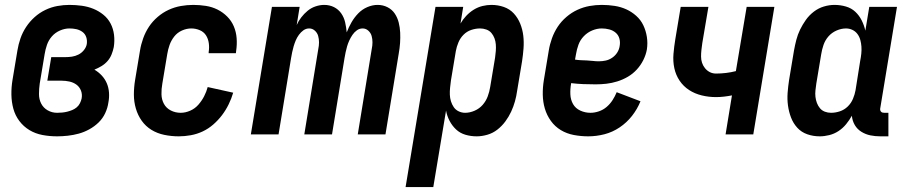

<svg xmlns="http://www.w3.org/2000/svg" viewBox="-20 -548 3707 783"><path d="M213 8Q182 8 153 2.5Q124 -3 100 -17.5Q76 -32 59 -54.5Q42 -77 34.5 -104.5Q27 -132 26.5 -162Q26 -192 31 -222L51 -342Q55 -367 63.5 -391.5Q72 -416 86.5 -438Q101 -460 121 -478Q141 -496 165 -507.5Q189 -519 214 -523.5Q239 -528 263 -528Q289 -528 314 -524.5Q339 -521 361 -512Q383 -503 401.5 -488Q420 -473 431 -452Q442 -431 445 -406Q448 -381 444 -356Q441 -341 435 -326Q429 -311 418.5 -299Q408 -287 394 -278.5Q380 -270 365 -264Q382 -254 395 -240Q408 -226 415.5 -208.5Q423 -191 424.5 -170.5Q426 -150 422 -130Q419 -108 409 -86.5Q399 -65 382 -48.5Q365 -32 344 -20.5Q323 -9 301 -3Q279 3 256.5 5.5Q234 8 213 8ZM213 -88Q223 -88 233.5 -89Q244 -90 254 -92.5Q264 -95 274 -99Q284 -103 292.5 -110Q301 -117 306 -127Q311 -137 313 -147Q316 -164 310 -179Q304 -194 291.5 -203Q279 -212 263 -215.5Q247 -219 230 -219H173L189 -315H246Q260 -315 273.5 -317Q287 -319 300 -325.5Q313 -332 322.5 -344Q332 -356 334 -369Q336 -384 331.5 -397Q327 -410 316 -418Q305 -426 291.5 -429Q278 -432 263 -432Q244 -432 224.5 -423.5Q205 -415 191.5 -399.5Q178 -384 171.5 -365Q165 -346 162 -327L142 -207Q139 -186 139 -164.5Q139 -143 148 -125.5Q157 -108 174.5 -98Q192 -88 213 -88Z M709 8Q679 8 650 2Q621 -4 597.5 -18.5Q574 -33 558 -55.5Q542 -78 534 -105.5Q526 -133 526 -162.5Q526 -192 531 -222L551 -342Q555 -367 564 -392Q573 -417 587.5 -439Q602 -461 623 -479Q644 -497 668 -508Q692 -519 717.5 -523.5Q743 -528 768 -528Q794 -528 819.5 -524Q845 -520 867 -509Q889 -498 906.5 -480.5Q924 -463 933.5 -440.5Q943 -418 945 -392.5Q947 -367 943 -340L942 -331H831V-336Q834 -354 831.5 -372Q829 -390 820 -404Q811 -418 794.5 -425Q778 -432 760 -432Q741 -432 722 -423.5Q703 -415 690.5 -399Q678 -383 671.5 -364.5Q665 -346 662 -327L642 -207Q638 -185 638.5 -163.5Q639 -142 648.5 -124.5Q658 -107 676.5 -97.5Q695 -88 717 -88Q736 -88 755.5 -96.5Q775 -105 789 -121Q803 -137 812.5 -155.5Q822 -174 827 -193L931 -170Q924 -146 912.5 -122.5Q901 -99 885.5 -78.5Q870 -58 850 -40.5Q830 -23 806.5 -12Q783 -1 758 3.5Q733 8 709 8Z M1003 0 1089 -520H1202L1190 -446Q1197 -462 1208.5 -477Q1220 -492 1234.5 -504Q1249 -516 1267 -522Q1285 -528 1302 -528Q1324 -528 1342 -519Q1360 -510 1371.5 -493.5Q1383 -477 1387.5 -457Q1392 -437 1394 -416Q1402 -437 1413.5 -457Q1425 -477 1441 -493.5Q1457 -510 1478 -519Q1499 -528 1520 -528Q1542 -528 1560.5 -518.5Q1579 -509 1590 -492.5Q1601 -476 1606 -456Q1611 -436 1612 -415Q1613 -394 1611.5 -372.5Q1610 -351 1606 -329L1552 0H1439L1496 -348Q1499 -362 1499 -375.5Q1499 -389 1495.5 -401.5Q1492 -414 1482 -423Q1472 -432 1459 -432Q1446 -432 1435.5 -424.5Q1425 -417 1417.5 -406Q1410 -395 1404.5 -383Q1399 -371 1395.5 -359Q1392 -347 1389.5 -335Q1387 -323 1385 -311L1334 0H1221L1278 -348Q1281 -362 1281 -375.5Q1281 -389 1277.5 -401.5Q1274 -414 1264 -423Q1254 -432 1241 -432Q1228 -432 1217.5 -424.5Q1207 -417 1199 -406Q1191 -395 1186 -383Q1181 -371 1177.5 -359Q1174 -347 1171.5 -335Q1169 -323 1167 -311L1116 0Z M1634 215 1756 -520H1869L1858 -452Q1867 -468 1881 -483Q1895 -498 1912 -508.5Q1929 -519 1947.5 -523.5Q1966 -528 1984 -528Q2011 -528 2035 -519.5Q2059 -511 2075.5 -493Q2092 -475 2101.5 -451.5Q2111 -428 2114 -402.5Q2117 -377 2115 -350.5Q2113 -324 2109 -298L2089 -178Q2086 -156 2080 -134.5Q2074 -113 2064.5 -92.5Q2055 -72 2041 -53Q2027 -34 2008.5 -19.5Q1990 -5 1967.5 1.5Q1945 8 1924 8Q1900 8 1878 1.5Q1856 -5 1840 -20Q1824 -35 1813.5 -55Q1803 -75 1799 -97L1747 215ZM1877 -88Q1896 -88 1915.5 -96.5Q1935 -105 1948.5 -120.5Q1962 -136 1969 -155Q1976 -174 1979 -193L1999 -313Q2001 -327 2002 -340.5Q2003 -354 2002 -367Q2001 -380 1996.5 -392Q1992 -404 1984 -413.5Q1976 -423 1963.5 -427.5Q1951 -432 1938 -432Q1920 -432 1902 -426Q1884 -420 1870.5 -406.5Q1857 -393 1849.5 -375Q1842 -357 1839 -340L1819 -220Q1817 -205 1815.5 -190.5Q1814 -176 1814.5 -162Q1815 -148 1819 -135Q1823 -122 1830.5 -111Q1838 -100 1850.5 -94Q1863 -88 1877 -88Z M2379 8Q2349 8 2320 2.5Q2291 -3 2267 -17.5Q2243 -32 2226.5 -55Q2210 -78 2202 -105Q2194 -132 2193.5 -162Q2193 -192 2198 -222L2218 -342Q2222 -367 2231 -392Q2240 -417 2254.5 -439Q2269 -461 2290 -479Q2311 -497 2335 -508Q2359 -519 2384 -523.5Q2409 -528 2434 -528Q2461 -528 2486.5 -524Q2512 -520 2534 -510Q2556 -500 2574.5 -483.5Q2593 -467 2603.5 -445Q2614 -423 2618 -397.5Q2622 -372 2618 -346Q2614 -324 2603.5 -303Q2593 -282 2577 -264.5Q2561 -247 2540.5 -235Q2520 -223 2497.5 -216Q2475 -209 2453 -206.5Q2431 -204 2409 -204Q2383 -204 2358.5 -205Q2334 -206 2309 -209V-207Q2305 -185 2306 -163Q2307 -141 2317 -123.5Q2327 -106 2346.5 -97Q2366 -88 2388 -88Q2405 -88 2422.5 -94Q2440 -100 2454 -112Q2468 -124 2478 -139.5Q2488 -155 2495 -172L2592 -135Q2579 -103 2557.5 -75.5Q2536 -48 2507 -28.5Q2478 -9 2445 -0.5Q2412 8 2379 8ZM2422 -298Q2436 -298 2450 -301Q2464 -304 2476.5 -312.5Q2489 -321 2497 -333.5Q2505 -346 2507 -360Q2510 -376 2506 -390.5Q2502 -405 2491 -414.5Q2480 -424 2465 -428Q2450 -432 2434 -432Q2415 -432 2395.5 -424Q2376 -416 2361 -400.5Q2346 -385 2339 -365.5Q2332 -346 2329 -327L2325 -305Q2337 -303 2349 -302.5Q2361 -302 2373.5 -301.5Q2386 -301 2398 -299.5Q2410 -298 2422 -298Z M2939 0 2965 -159Q2950 -156 2933 -154Q2916 -152 2900 -152Q2870 -152 2841.5 -159Q2813 -166 2790 -181Q2767 -196 2751.5 -219Q2736 -242 2730 -270Q2724 -298 2726.5 -328Q2729 -358 2734 -388L2756 -520H2869L2844 -372Q2842 -358 2840.5 -344.5Q2839 -331 2839 -317.5Q2839 -304 2843 -292Q2847 -280 2855 -270Q2863 -260 2874.5 -254Q2886 -248 2900 -248Q2920 -248 2941 -250.5Q2962 -253 2981 -258L3025 -520H3138L3052 0Z M3323 8Q3296 8 3272 -0.5Q3248 -9 3231.5 -27Q3215 -45 3206 -68.5Q3197 -92 3193.5 -117.5Q3190 -143 3192 -169.5Q3194 -196 3198 -222L3218 -342Q3222 -364 3227.5 -385.5Q3233 -407 3243 -427.5Q3253 -448 3266.5 -467Q3280 -486 3299 -500.5Q3318 -515 3340 -521.5Q3362 -528 3383 -528Q3407 -528 3429.5 -521.5Q3452 -515 3468 -500Q3484 -485 3494 -465Q3504 -445 3509 -423L3525 -520H3638L3570 -108Q3569 -104 3569.5 -100Q3570 -96 3572.5 -93Q3575 -90 3578.5 -89Q3582 -88 3586 -88H3603V8H3570Q3549 8 3529.5 4Q3510 0 3493 -10.5Q3476 -21 3466 -38Q3456 -55 3454 -76Q3444 -58 3430.5 -41.5Q3417 -25 3399.5 -13.5Q3382 -2 3362 3Q3342 8 3323 8ZM3369 -88Q3387 -88 3405 -94Q3423 -100 3437 -113.5Q3451 -127 3458.5 -145Q3466 -163 3469 -180L3488 -300Q3491 -315 3492.5 -329.5Q3494 -344 3493 -358Q3492 -372 3488.5 -385Q3485 -398 3477 -409Q3469 -420 3456.5 -426Q3444 -432 3430 -432Q3411 -432 3391.5 -423.5Q3372 -415 3358.5 -399.5Q3345 -384 3338.5 -365Q3332 -346 3329 -327L3309 -207Q3307 -193 3305.5 -179.5Q3304 -166 3305.5 -153Q3307 -140 3311.5 -128Q3316 -116 3324 -106.5Q3332 -97 3344 -92.5Q3356 -88 3369 -88Z"/></svg>

Font: Iosevka Custom
Style: Bold Italic
Weight: 700
Italic angle: -9°
Designer: Belleve Invis
Foundry: Belleve Invis
Version: Version 30.3.1; ttfautohint (v1.8.3)